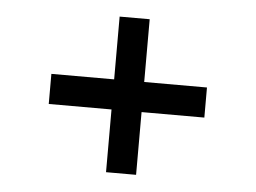

<svg xmlns="http://www.w3.org/2000/svg" viewBox="-38 -614 662 497"><g transform="rotate(5 293.0 -366.0)"><path d="M90.8 -327.1V-405.3H253.9V-568.4H332V-405.3H495.1V-327.1H332V-164.1H253.9V-327.1Z"/></g></svg>

Font: Consola Mono
Style: Book
Weight: 400
Monospace: yes
Designer: Wojciech Kalinowski "wmk69" (wmk69@o2.pl)
Foundry: Wojciech Kalinowski "wmk69" (wmk69@o2.pl)
Version: Version 2.1.0